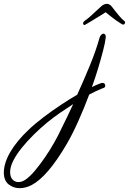

<svg xmlns="http://www.w3.org/2000/svg" viewBox="-375 -510 675 1005"><path d="M-272 475Q-305 475 -330 455Q-355 435 -355 392Q-354 342 -321 285.5Q-288 229 -227 171Q-194 139 -148.5 104.5Q-103 70 -55.5 38.5Q-8 7 29 -14Q64 -91 95.5 -167.5Q127 -244 145 -309Q148 -321 154.5 -327.5Q161 -334 167 -334Q172 -334 176 -328Q180 -322 178 -310Q175 -285 164 -242.5Q153 -200 138 -150.5Q123 -101 106 -54Q112 -57 118 -60Q124 -63 129 -65L154 -75Q156 -76 161 -76Q169 -76 172.5 -71.5Q176 -67 176 -62Q176 -52 166 -49Q164 -48 161 -47.5Q158 -47 155 -45Q143 -40 127.5 -33Q112 -26 92 -15Q65 57 34 126Q3 195 -27 246Q-126 415 -210 459Q-242 475 -272 475ZM-278 443Q-260 443 -241 430Q-218 414 -192 383Q-166 352 -139.5 313.5Q-113 275 -90.5 235Q-68 195 -53 162Q-38 133 -23 101Q-8 69 8 35Q-25 56 -60.5 80.5Q-96 105 -130 133Q-164 161 -198 194.5Q-232 228 -260 262.5Q-288 297 -305 330Q-322 363 -322 391Q-322 416 -309.5 429.5Q-297 443 -278 443ZM68 -379Q60 -379 60 -389Q60 -394 68 -401Q82 -410 99 -425.5Q116 -441 131.5 -455.5Q147 -470 155 -477Q170 -490 185 -490Q191 -490 198 -486Q205 -482 209 -477Q214 -470 225.5 -455.5Q237 -441 250.5 -425Q264 -409 276 -400Q280 -397 280 -392Q280 -388 276.5 -384.5Q273 -381 269 -381Q267 -381 256.5 -387.5Q246 -394 234.5 -402Q223 -410 217 -415Q211 -420 199.5 -428.5Q188 -437 178 -446Q165 -437 150.5 -428.5Q136 -420 128 -415Q110 -403 102.5 -399Q95 -395 92 -393Q89 -391 84.5 -388.5Q80 -386 68 -379Z"/></svg>

Font: Birthstone Bounce Medium
Style: Regular
Weight: 500
Designer: Robert E. Leuschke
Foundry: Rob Leuschke
Version: Version 1.010; ttfautohint (v1.8.3)